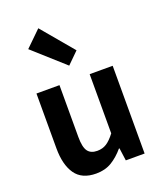

<svg xmlns="http://www.w3.org/2000/svg" viewBox="-167 -1030 971 1151"><g transform="rotate(-20 318.5 -455.0)"><path d="M246.4 13.8Q155.3 13.8 113.9 -45.8Q72.6 -105.3 72.6 -210.6V-559.8H219.4V-228.7Q219.4 -164.3 238.3 -138.2Q257.3 -112 298.6 -112Q332.7 -112 358.4 -128.6Q384.1 -145.2 412 -182.1V-559.8H558.8V0H438.9L427.9 -80.6H424.3Q388.2 -37.8 346 -12Q303.8 13.8 246.4 13.8ZM314.4 -649.7 117.2 -826.6 216.7 -923.7 386.9 -721.2Z"/></g></svg>

Font: Noto Sans TC
Style: Regular
Weight: 100
Designer: Ryoko NISHIZUKA 西塚涼子 (kana, bopomofo & ideographs); Paul D. Hunt (Latin, Greek & Cyrillic); Sandoll Communications 산돌커뮤니
Foundry: Adobe
Version: Version 2.004;hotconv 1.0.118;makeotfexe 2.5.65603